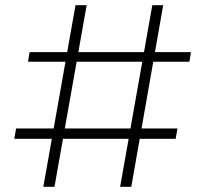

<svg xmlns="http://www.w3.org/2000/svg" viewBox="-20 -720 791 740"><path d="M147 0 271 -700H314L190 0ZM35 -185 42 -225H664L657 -185ZM443 0 567 -700H609L486 0ZM88 -482 94 -519H716L710 -482Z"/></svg>

Font: SUSE ExtraLight
Style: Regular
Weight: 250
Designer: Rene Bieder
Foundry: SUSE
Version: Version 1.000